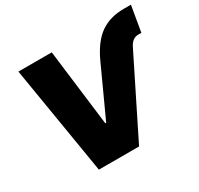

<svg xmlns="http://www.w3.org/2000/svg" viewBox="-155 -927 1157 1116"><g transform="rotate(-30 423.5 -368.5)"><path d="M528.8 -541Q576.7 -646.5 641.4 -691.9Q706.1 -737.3 798.3 -737.3H847.2L817.9 -565.4H797.4Q756.8 -565.4 733.9 -518.6L476.1 0H206.5L86.4 -727.5H310.1L373.5 -214.8H379.4Z"/></g></svg>

Font: Inter Tight Black
Style: Italic
Weight: 900
Italic angle: -9.39999°
Designer: Rasmus Andersson
Foundry: rsms
Version: Version 3.004; ttfautohint (v1.8.4.7-5d5b)